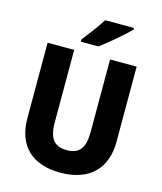

<svg xmlns="http://www.w3.org/2000/svg" viewBox="-134 -1029 960 1137"><g transform="rotate(15 345.5 -460.5)"><path d="M545 -921V-931H368C340 -886 294 -827 261 -784V-771H370C421 -809 509 -884 545 -921ZM619 -252V-714H456V-270C456 -169 423 -129 346 -129C274 -129 236 -166 236 -269V-714H73V-251C73 -86 168 10 343 10C526 10 619 -93 619 -252Z"/></g></svg>

Font: Noto Sans Gurmukhi UI SemiCondensed ExtraBold
Style: Regular
Weight: 800
Width: 4
Designer: Jelle Bosma - Monotype Design Team
Foundry: Monotype Imaging Inc.
Version: Version 2.004